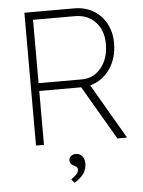

<svg xmlns="http://www.w3.org/2000/svg" viewBox="-60 -747 750 1008"><g transform="rotate(-5 314.5 -243.5)"><path d="M107 0V-700H369Q426 -700 469.5 -674.5Q513 -649 537.5 -604Q562 -559 562 -500Q562 -421 522.5 -364Q483 -307 418 -290L587 0H536L370 -284H369H149V0ZM149 -325H376Q440 -325 479.5 -374.5Q519 -424 519 -500Q519 -571 478 -615Q437 -659 369 -659H149ZM292 213 276 193Q289 184 302 172Q315 160 315 145Q315 137 311.5 132.5Q308 128 297 123Q275 113 275 92Q275 81 285 71.5Q295 62 311 62Q331 62 344 77Q357 92 357 116Q357 145 342 167.5Q327 190 292 213Z"/></g></svg>

Font: Readex Pro Light
Style: Regular
Weight: 300
Designer: Bonnie Shaver-Troup, Thomas Jockin
Foundry: Lexend
Version: Version 1.200; ttfautohint (v1.8.3)